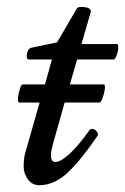

<svg xmlns="http://www.w3.org/2000/svg" viewBox="-20 -525 364 558"><path d="M94.2 13.2Q73.7 13.2 61.3 -3.4Q48.8 -20 48.8 -42Q48.8 -63.5 53.2 -80.1L95.2 -227.1H35.2Q31.2 -229 32.2 -240.7Q33.2 -252.4 37.6 -266.1Q42 -279.8 45.9 -279.8H110.8L130.9 -352.1H64Q58.6 -352.1 57.9 -359.9Q57.1 -367.7 60.8 -376.2Q64.5 -384.8 70.8 -386.2L146 -401.9L203.1 -500Q207 -506.8 225.6 -504.4Q244.1 -502 244.1 -491.2L216.8 -397H320.8Q324.2 -395.5 323.7 -385.5Q323.2 -375.5 318.8 -363.8Q314.5 -352.1 310.1 -352.1H204.1L183.1 -279.8H282.2Q286.1 -277.8 284.7 -266.1Q283.2 -254.4 278.3 -240.7Q273.4 -227.1 269 -227.1H168L134.8 -109.9Q127.9 -85 127.9 -74.2Q127.9 -54.2 141.1 -54.2Q156.2 -54.2 182.4 -78.1Q208.5 -102.1 240.2 -147Q244.6 -151.9 251.2 -149.9Q257.8 -147.9 262.2 -141.4Q266.6 -134.8 263.2 -129.9Q214.8 -59.1 176.3 -22.9Q137.7 13.2 94.2 13.2Z"/></svg>

Font: Junicode SmCond Medium
Style: Italic
Weight: 500
Width: 4
Italic angle: -11°
Designer: Peter S. Baker
Version: Version 2.206